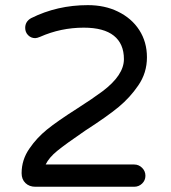

<svg xmlns="http://www.w3.org/2000/svg" viewBox="-20 -712 653 733"><path d="M62.5 -50.8Q62.5 -102.5 92.8 -145.5Q120.1 -185.5 159.2 -217.3Q198.2 -249 276.4 -298.8Q333 -335 371.1 -363.3Q453.1 -424.8 453.1 -486.3Q453.1 -544.9 414.6 -575.7Q376 -606.4 299.8 -606.4Q211.9 -606.4 132.8 -571.3Q121.1 -566.4 114.3 -566.4Q98.6 -566.4 87.4 -577.6Q76.2 -588.9 76.2 -605.5Q76.2 -629.9 98.6 -642.6Q198.2 -692.4 315.4 -692.4Q379.9 -692.4 429.7 -668Q482.4 -642.6 511.7 -597.2Q541 -551.8 541 -493.2Q541 -433.6 507.8 -385.7Q476.6 -339.8 433.1 -303.7Q389.6 -267.6 304.7 -212.9Q230.5 -162.1 198.7 -136.2Q167 -110.4 154.3 -84H492.2Q509.8 -84 522.5 -71.3Q535.2 -58.6 535.2 -41Q535.2 -23.4 522.5 -11.2Q509.8 1 492.2 1H115.2Q91.8 1 77.1 -13.2Q62.5 -27.3 62.5 -50.8Z"/></svg>

Font: jf-openhuninn-1.0
Style: Regular
Weight: 400
Designer: [Kosugi Maru]
      Designed by Motoya company      

      [Varela Round]
      Joe Prince(Latin component); Avraham Co
Foundry: justfont CO.,LTD.
Version: 1.0